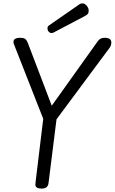

<svg xmlns="http://www.w3.org/2000/svg" viewBox="-20 -1094 674 1128"><path d="M60 -839 59 -847Q59 -872 99 -872Q118 -872 127 -866Q136 -860 143 -843L284 -473L556 -854Q569 -872 595 -872Q634 -872 634 -844Q634 -826 623 -812L312 -393L265 -18Q261 14 224.5 14Q188 14 188 -9Q188 -16 189 -24L234 -396ZM450 -1071Q456 -1074 467 -1074Q478 -1074 489.5 -1060Q501 -1046 501 -1032.5Q501 -1019 497 -1013.5Q493 -1008 481 -1001L293 -902Q289 -900 281 -900Q273 -900 266 -908Q259 -916 259 -927.5Q259 -939 267 -944Z"/></svg>

Font: Kite One
Style: Regular
Weight: 400
Designer: Eduardo Rodriguez Tunni
Foundry: Eduardo Rodriguez Tunni
Version: Version 1.001